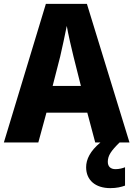

<svg xmlns="http://www.w3.org/2000/svg" viewBox="-20 -736 689 992"><path d="M472 0H499C446 44 425 87 425 128C425 195 473 236 550 236C583 236 607 230 626 223V128C615 133 595 138 577 138C552 138 537 125 537 100C537 68 554 43 598 0H649L429 -716H217L0 0H178L220 -154H431ZM360 -443 398 -292H252L291 -444C301 -489 317 -559 325 -602C332 -561 350 -483 360 -443Z"/></svg>

Font: Noto Sans Myanmar UI SemiCondensed ExtraBold
Style: Regular
Weight: 800
Width: 4
Designer: Monotype Design Team
Foundry: Monotype Imaging Inc.
Version: Version 2.103